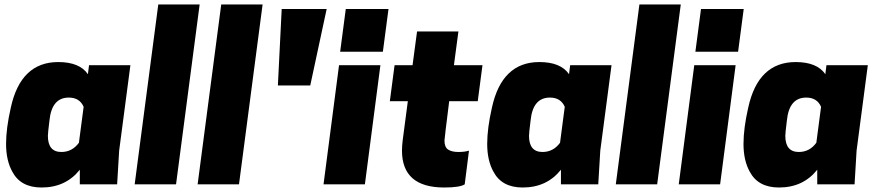

<svg xmlns="http://www.w3.org/2000/svg" viewBox="-20 -820 3900 854"><path d="M560 -530H376ZM165 14Q72 14 35 -56Q7 -106 7 -180Q7 -249 28 -341Q72 -544 239 -544Q334 -544 371 -490L376 -530H560L510 -150L501 0H335V-65Q272 14 165 14ZM253 -144Q301 -144 331 -185L352 -345Q334 -386 286 -386Q210 -386 200 -284Q193 -228 193 -216Q193 -144 253 -144Z M763 0H579L684 -800H868Z M1043 0H859L964 -800H1148Z M1360 -440H1216L1233 -780H1433Z M1603 0H1419L1488 -530H1672ZM1683 -590H1493L1518 -780H1708Z M1956 14Q1768 14 1768 -150Q1768 -171 1771 -195L1794 -370H1714L1735 -530H1815L1835 -680H2019L1999 -530H2126L2105 -370H1978Q1957 -203 1957 -195Q1957 -165 1973.5 -154.5Q1990 -144 2019 -144Q2047 -144 2066 -150L2047 0Q2025 14 1956 14Z M2700 -530H2516ZM2305 14Q2212 14 2175 -56Q2147 -106 2147 -180Q2147 -249 2168 -341Q2212 -544 2379 -544Q2474 -544 2511 -490L2516 -530H2700L2650 -150L2641 0H2475V-65Q2412 14 2305 14ZM2393 -144Q2441 -144 2471 -185L2492 -345Q2474 -386 2426 -386Q2350 -386 2340 -284Q2333 -228 2333 -216Q2333 -144 2393 -144Z M2903 0H2719L2824 -800H3008Z M3183 0H2999L3068 -530H3252ZM3263 -590H3073L3098 -780H3288Z M3840 -530H3656ZM3445 14Q3352 14 3315 -56Q3287 -106 3287 -180Q3287 -249 3308 -341Q3352 -544 3519 -544Q3614 -544 3651 -490L3656 -530H3840L3790 -150L3781 0H3615V-65Q3552 14 3445 14ZM3533 -144Q3581 -144 3611 -185L3632 -345Q3614 -386 3566 -386Q3490 -386 3480 -284Q3473 -228 3473 -216Q3473 -144 3533 -144Z"/></svg>

Font: Tanohe Sans ExtraBold
Style: Italic
Weight: 800
Designer: Village Type and Design LLC & Cristiano Sobral
Foundry: Cooper Hewitt Smithsonian Design Museum
Version: Version 1.00;September 29, 2021;FontCreator 13.0.0.2655 64-b